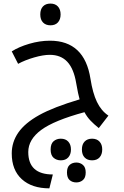

<svg xmlns="http://www.w3.org/2000/svg" viewBox="-20 -720 684 1061"><path d="M525.9 -12.2Q499 -33.7 480 -53.7Q460.9 -73.7 446.8 -100.1Q279.3 -54.7 207.8 -2Q136.2 50.8 136.2 120.1Q136.2 244.1 272 244.1L252.9 320.8Q156.2 320.8 100.6 270.3Q44.9 219.7 44.9 127.9Q44.9 64.9 81.5 12.2Q118.2 -40.5 196.8 -84.2Q275.4 -127.9 419.9 -170.9Q412.1 -197.3 400.9 -261.2Q387.7 -340.3 351.8 -378.7Q315.9 -417 254.9 -417Q219.2 -417 168.9 -402.6Q118.7 -388.2 80.1 -367.2L44.9 -436Q83.5 -460.9 141.6 -478Q199.7 -495.1 255.9 -495.1Q447.3 -495.1 480 -284.2Q492.2 -206.1 515.6 -157Q539.1 -107.9 579.1 -81.1ZM258.8 -580.1Q232.9 -580.1 217.8 -595.7Q202.6 -611.3 202.6 -640.1Q202.6 -668.9 217.5 -684.6Q232.4 -700.2 258.8 -700.2Q285.6 -700.2 300.3 -683.8Q314.9 -667.5 314.9 -640.1Q314.9 -612.8 300.3 -596.4Q285.6 -580.1 258.8 -580.1ZM401.9 288.1Q379.4 288.1 364.7 275.1Q350.1 262.2 350.1 232.9Q350.1 204.6 364.7 191.4Q379.4 178.2 401.9 178.2Q422.9 178.2 438.2 191.4Q453.6 204.6 453.6 232.9Q453.6 262.2 438.2 275.1Q422.9 288.1 401.9 288.1ZM315.9 166Q292.5 166 276.1 151.9Q259.8 137.7 259.8 106Q259.8 74.7 276.1 60.5Q292.5 46.4 315.9 46.4Q342.3 46.4 357.2 62.5Q372.1 78.6 372.1 106Q372.1 133.3 357.4 149.7Q342.8 166 315.9 166ZM488.8 166Q462.9 166 447.8 150.4Q432.6 134.8 432.6 106Q432.6 77.6 447.8 62Q462.9 46.4 488.8 46.4Q515.1 46.4 530 62.5Q544.9 78.6 544.9 106Q544.9 133.3 530.3 149.7Q515.6 166 488.8 166Z"/></svg>

Font: Droid Arabic Kufi
Style: Regular
Weight: 400
Designer: Pascal Zoghbi
Foundry: Irfont.ir
Version: Version 1.00 February 28, 2013, initial release